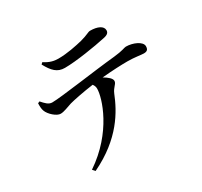

<svg xmlns="http://www.w3.org/2000/svg" viewBox="-164 -979 1329 1261"><g transform="rotate(-30 500.0 -348.0)"><path d="M704 -669C736 -675 747 -687 747 -705C747 -737 708 -756 652 -756C635 -756 621 -742 567 -728C522 -717 448 -701 381 -701C348 -701 316 -708 277 -734L265 -723C299 -660 330 -627 387 -627C473 -627 626 -652 704 -669ZM223 60C455 -51 539 -209 583 -319C600 -360 626 -368 626 -391C626 -410 602 -430 570 -449C648 -456 719 -459 764 -459C818 -459 863 -450 883 -450C908 -450 919 -459 919 -485C919 -520 856 -548 803 -548C790 -548 772 -536 703 -529C547 -514 270 -472 202 -472C174 -472 155 -494 132 -520L118 -514C117 -491 118 -470 124 -455C135 -423 183 -379 213 -380C239 -380 271 -395 303 -405C335 -414 416 -430 489 -440C499 -427 502 -415 502 -403C502 -335 434 -112 206 41Z"/></g></svg>

Font: Noto Serif CJK HK SemiBold
Style: Regular
Weight: 600
Designer: Ryoko NISHIZUKA 西塚涼子 (kana & ideographs); Frank Grießhammer (Latin, Greek & Cyrillic); Wenlong ZHANG 张文龙 (bopomofo); San
Foundry: Adobe
Version: Version 2.001;hotconv 1.1.0;makeotfexe 2.6.0